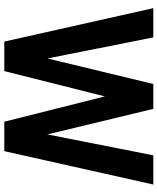

<svg xmlns="http://www.w3.org/2000/svg" viewBox="62 -814 751 916"><g transform="rotate(90 438.0 -355.5)"><path d="M238.8 -124.6 380.2 -710.9H458.2L469.9 -600.7L318.7 0H235.5ZM157.8 -710.9 274.5 -125.6 269.5 0H177.8L18.4 -710.9ZM605.4 -127.8 720.5 -710.9H859.9L700.6 0H609.2ZM498.9 -710.9 640.8 -122.3 643.2 0H560.1L408.9 -601.3L421.6 -710.9Z"/></g></svg>

Font: Vazirmatn
Style: Regular
Weight: 400
Designer: Saber Rastikerdar
Foundry: Saber Rastikerdar
Version: Version 33.003;September 2, 2022;FontCreator 14.0.0.2862 64-